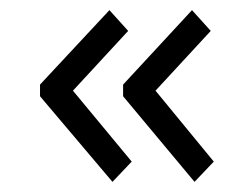

<svg xmlns="http://www.w3.org/2000/svg" viewBox="-20 -420 490 379"><path d="M202 -61 59 -230V-253L196 -400L233 -359L124 -241L240 -101ZM364 -61 223 -230V-253L359 -400L396 -359L287 -241L402 -101Z"/></svg>

Font: Inconsolata SemiCondensed
Style: Regular
Weight: 400
Width: 4
Monospace: yes
Designer: Raph Levien, Cyreal, Brenton Simpson
Foundry: Raph Levien, Cyreal, Google
Version: Version 3.000; ttfautohint (v1.8.2.53-6de2)